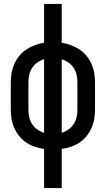

<svg xmlns="http://www.w3.org/2000/svg" viewBox="-20 -755 540 980"><path d="M205 205V5Q181 2 157.5 -6Q134 -14 114 -27.5Q94 -41 78.5 -60Q63 -79 53 -101.5Q43 -124 39 -148Q35 -172 35 -196V-334Q35 -358 39 -382Q43 -406 53 -428.5Q63 -451 78.5 -470Q94 -489 114.5 -502.5Q135 -516 158 -524.5Q181 -533 205 -537V-735H295V-537Q319 -533 342 -524.5Q365 -516 385.5 -502.5Q406 -489 421.5 -470Q437 -451 447 -428.5Q457 -406 461 -382Q465 -358 465 -334V-196Q465 -172 461 -148Q457 -124 447 -101.5Q437 -79 421.5 -60Q406 -41 386 -27.5Q366 -14 342.5 -6Q319 2 295 5V205ZM205 -77V-453Q186 -447 170 -435.5Q154 -424 143.5 -407.5Q133 -391 129 -372Q125 -353 125 -334V-196Q125 -177 129 -158Q133 -139 143.5 -122.5Q154 -106 170 -94.5Q186 -83 205 -77ZM295 -77Q314 -83 330 -94.5Q346 -106 356.5 -122.5Q367 -139 371 -158Q375 -177 375 -196V-334Q375 -353 371 -372Q367 -391 356.5 -407.5Q346 -424 330 -435.5Q314 -447 295 -452Z"/></svg>

Font: Iosevka Slab Medium
Style: Regular
Weight: 500
Monospace: yes
Designer: Belleve Invis
Foundry: Belleve Invis
Version: Version 11.1.1; ttfautohint (v1.8.3)